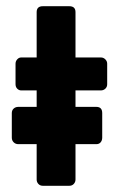

<svg xmlns="http://www.w3.org/2000/svg" viewBox="-20 -598 400 618"><path d="M223 -307V-254H290Q309 -254 309 -234V-155Q309 -146 304 -140Q299 -134 290 -134H223V-20Q223 -12 217.5 -6Q212 0 203 0H118Q109 0 103.5 -6Q98 -12 98 -20V-134H39Q30 -134 24 -140Q18 -146 18 -155V-234Q18 -243 24 -248.5Q30 -254 39 -254H98V-307H48Q41 -307 35.5 -312.5Q30 -318 30 -327V-393Q30 -401 35.5 -407Q41 -413 48 -413H98V-559Q98 -578 118 -578H203Q223 -578 223 -559V-413H305Q313 -413 319 -407Q325 -401 325 -393V-327Q325 -318 319 -312.5Q313 -307 305 -307Z"/></svg>

Font: Stadtwerke
Style: Bold
Weight: 700
Designer: Santiago Orozco
Foundry: Typemade
Version: Version 1.003